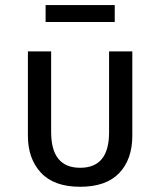

<svg xmlns="http://www.w3.org/2000/svg" viewBox="-20 -712 633 746"><path d="M291.5 13.7Q189.9 13.7 139.2 -40.8Q88.4 -95.2 88.4 -184.6V-512.2H178.7V-199.2Q178.7 -60.1 291.5 -60.1Q403.8 -60.1 403.8 -197.3V-512.2H494.1V-184.6Q494.1 -93.3 443.4 -39.8Q392.6 13.7 291.5 13.7ZM425.8 -626.5H157.2V-692.4H425.8Z"/></svg>

Font: Cadman
Style: Regular
Weight: 400
Designer: Paul James MIller
Foundry: High-Logic / Made with FontCreator
Version: Version 2.114;March 28, 2021;FontCreator 13.0.0.2683 64-bit